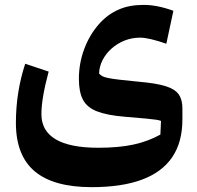

<svg xmlns="http://www.w3.org/2000/svg" viewBox="-20 -515 813 792"><path d="M666.1 -334.6 695.2 -470.5Q628.5 -494.8 573.1 -494.8Q513 -494.8 471.2 -476.2Q422.8 -456 385.4 -412.3Q348 -368.6 326.7 -310.8Q305.4 -252.9 305.4 -189.6Q305.4 -135.8 322.1 -103.8Q338.9 -71.8 380 -55.7Q421.2 -39.6 493.7 -33.5Q553.5 -28.6 583.3 -25.8Q613 -23 625.2 -21Q637.3 -19 644.1 -16.3L641.6 40.1Q592 67.8 531.3 81.2Q470.5 94.5 385.3 94.5Q268.5 94.5 209.6 59.6Q150.8 24.8 150.8 -44.1Q150.8 -108.8 180.7 -219.7L84 -252.1Q45.6 -135.5 45.6 -8.1Q45.6 126 123 191.5Q200.5 257 358.2 257Q481.5 257 564.8 226.3Q648.1 195.6 690.2 133.7Q732.4 71.7 732.4 -22.3V-68.5Q732.4 -104.2 717 -125.9Q701.6 -147.6 662.9 -159.7Q624.1 -171.7 553.5 -177.8Q504.3 -182.6 474.1 -186.1Q444 -189.6 427.3 -193Q410.6 -196.3 402.4 -200.7Q394.2 -205.1 388.7 -211.6Q389.7 -241.3 403.5 -267.9Q417.4 -294.6 440.9 -315.3Q464.3 -336 494.4 -347.9Q524.5 -359.7 557.9 -359.7Q576.1 -359.7 603.7 -353.2Q631.3 -346.7 666.1 -334.6Z"/></svg>

Font: Pinar-VF
Style: Regular
Weight: 300
Designer: Amin Abedi
Version: Version 3.0